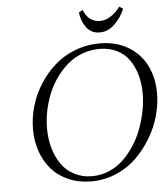

<svg xmlns="http://www.w3.org/2000/svg" viewBox="-60 -947 884 1009"><g transform="rotate(-5 382.5 -443.0)"><path d="M99.1 -291Q99.1 -351.1 116.2 -411.1Q133.3 -471.2 167 -524.9Q200.7 -578.6 246.8 -620.4Q293 -662.1 355.5 -686.5Q418 -710.9 487.8 -710.9Q573.7 -710.9 637.5 -672.6Q701.2 -634.3 733.2 -569.6Q765.1 -504.9 765.1 -422.9Q765.1 -365.7 748.5 -305.7Q731.9 -245.6 698.5 -189.7Q665 -133.8 619.9 -89.6Q574.7 -45.4 512.7 -18.8Q450.7 7.8 381.8 7.8Q315.9 7.8 262 -15.4Q208 -38.6 172.6 -79.1Q137.2 -119.6 118.2 -173.8Q99.1 -228 99.1 -291ZM172.9 -289.1Q172.9 -234.4 186.5 -186Q200.2 -137.7 226.3 -100.1Q252.4 -62.5 294.2 -40.8Q335.9 -19 388.2 -19Q435.5 -19 478.3 -37.6Q521 -56.2 553.5 -87.4Q585.9 -118.7 612.3 -159.7Q638.7 -200.7 655.3 -246.6Q671.9 -292.5 680.9 -338.9Q689.9 -385.3 689.9 -428.2Q689.9 -481 677.2 -526.4Q664.6 -571.8 639.9 -606.9Q615.2 -642.1 575.2 -662.1Q535.2 -682.1 483.9 -682.1Q435.5 -682.1 391.8 -665.5Q348.1 -648.9 314.7 -620.1Q281.2 -591.3 253.9 -553Q226.6 -514.6 209 -470.9Q191.4 -427.2 182.1 -380.9Q172.9 -334.5 172.9 -289.1ZM393.1 -881.8 413.1 -894Q439.5 -828.1 500 -828.1Q555.7 -828.1 606.9 -894L626 -881.8Q608.4 -837.4 573 -802.7Q537.6 -768.1 493.2 -768.1Q448.7 -768.1 423.1 -802.7Q397.5 -837.4 393.1 -881.8Z"/></g></svg>

Font: Dehuti
Style: Italic
Weight: 400
Version: Version 1.2